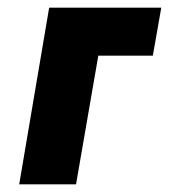

<svg xmlns="http://www.w3.org/2000/svg" viewBox="-20 -480 440 500"><path d="M108 -460 30 0H178L236 -335H378L400 -460Z"/></svg>

Font: Jost*
Style: Bold Italic
Weight: 700
Italic angle: -10°
Version: Version 3.7